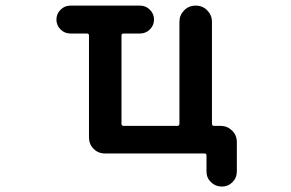

<svg xmlns="http://www.w3.org/2000/svg" viewBox="-20 -567 1040 686"><path d="M717.8 45.9V-10.7Q717.8 -18.6 710.9 -18.6H355.5Q331.1 -18.6 314.5 -35.2Q297.9 -51.8 297.9 -76.2V-440.4Q297.9 -447.3 290 -447.3H231.4Q210.9 -447.3 196.3 -461.9Q181.6 -476.6 181.6 -497.1Q181.6 -517.6 196.3 -532.2Q210.9 -546.9 231.4 -546.9H480.5Q501 -546.9 515.6 -532.2Q530.3 -517.6 530.3 -497.1Q530.3 -476.6 515.6 -461.9Q501 -447.3 480.5 -447.3H421.9Q414.1 -447.3 414.1 -440.4V-125Q414.1 -117.2 421.9 -117.2H613.3Q621.1 -117.2 621.1 -125V-489.3Q621.1 -512.7 637.7 -529.8Q654.3 -546.9 678.7 -546.9H679.7Q704.1 -546.9 720.7 -529.8Q737.3 -512.7 737.3 -489.3V-125Q737.3 -117.2 745.1 -117.2H768.6Q792 -117.2 809.1 -100.6Q826.2 -84 826.2 -59.6V45.9Q826.2 68.4 810.5 84Q794.9 99.6 772.5 99.6Q750 99.6 733.9 84Q717.8 68.4 717.8 45.9Z"/></svg>

Font: Rounded Mgen+ 2m medium
Style: Regular
Weight: 500
Designer: [Source Han Sans]
Ryoko NISHIZUKA  (kana & ideographs); Paul D. Hunt (Latin, Greek & Cyrillic); Wenlong ZHANG  (bopomofo
Version: Version 1.059.20150602